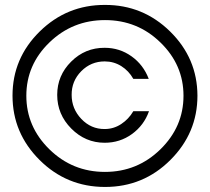

<svg xmlns="http://www.w3.org/2000/svg" viewBox="-20 -741 844 772"><path d="M400.9 -494.1Q345.7 -494.1 306.6 -454.6Q267.6 -415 268.1 -359.4Q268.1 -303.7 307.1 -262.7Q346.2 -221.7 400.9 -222.2Q437 -222.2 467.3 -242.2Q497.6 -262.2 516.1 -293.9H579.1Q559.1 -237.3 510.7 -202.1Q462.4 -167 400.9 -167Q323.2 -167 266.6 -224.1Q210 -281.2 210 -359.4Q210 -437.5 266.1 -493.2Q322.3 -549.3 400.9 -548.8Q460.9 -548.8 508.8 -514.6Q556.6 -480.5 578.1 -423.8H516.1Q498 -456.1 467.8 -475.1Q437.5 -494.1 400.9 -494.1ZM717.8 -356Q717.8 -480 625.5 -569.8Q533.2 -660.2 402.3 -660.2Q271.5 -660.2 178.7 -570.3Q85.9 -480.5 85.9 -356Q85.9 -231.4 178.7 -140.6Q271.5 -49.8 401.9 -49.8Q532.2 -49.8 625 -140.6Q717.8 -231.4 717.8 -356ZM401.9 -721.2Q554.7 -721.7 664.1 -614.3Q773.4 -506.8 773.9 -356.4Q773.9 -206.1 665 -97.7Q556.6 10.7 402.3 10.7Q248 10.7 139.2 -97.7Q30.3 -206.1 30.3 -356.4Q30.3 -506.8 139.6 -614.3Q249 -721.7 401.9 -721.2Z"/></svg>

Font: Arcon-Regular
Style: Regular
Weight: 400
Designer: M. Zarth
Foundry: martin zarth - visuelle & digitale kommunikation
Version: Version 1.131;PS 001.131;hotconv 1.0.70;makeotf.lib2.5.58329